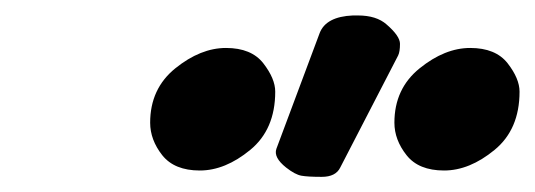

<svg xmlns="http://www.w3.org/2000/svg" viewBox="-20 -801 699 251"><path d="M176.3 -640.6Q176.3 -685.1 209.2 -711.7Q242.2 -738.3 275.4 -738.3Q308.6 -738.3 324.2 -718.3Q339.8 -698.2 339.8 -681.2Q339.8 -631.8 307.1 -605Q274.4 -578.1 241.2 -578.1Q208 -578.1 192.1 -598.1Q176.3 -618.2 176.3 -640.6ZM495.6 -640.6Q495.6 -685.1 528.6 -711.7Q561.5 -738.3 594.7 -738.3Q627.9 -738.3 643.6 -718.3Q659.2 -698.2 659.2 -681.2Q659.2 -631.8 626.5 -605Q593.8 -578.1 560.5 -578.1Q527.3 -578.1 511.5 -598.1Q495.6 -618.2 495.6 -640.6ZM424.8 -582Q418.9 -569.8 400.6 -569.8Q382.3 -569.8 374 -571.3Q365.7 -572.8 354 -582Q337.4 -595.2 341.3 -606.4L397.9 -757.8Q406.2 -779.3 441.4 -780.8H447.8Q472.2 -780.8 485.4 -769Q502.9 -753.9 502.9 -743.7Q502.9 -733.4 500.5 -728.5Z"/></svg>

Font: Tuffy
Style: BoldItalic
Weight: 700
Italic angle: -12°
Designer: Thatcher Ulrich, Karoly Barta, Michael Everson
Version: Version 001.271